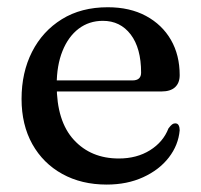

<svg xmlns="http://www.w3.org/2000/svg" viewBox="-20 -498 555 530"><path d="M476 -290.5Q476 -269 463.2 -257.2Q450.5 -245.5 425.5 -245.5H106.5V-276H345.5Q369.5 -276 369.5 -297.5Q369.5 -365 340.8 -402.8Q312 -440.5 264 -440.5Q226 -440.5 197.2 -418.8Q168.5 -397 152.5 -357.2Q136.5 -317.5 136.5 -263.5Q136.5 -163.5 183.8 -112Q231 -60.5 308 -60.5Q357.5 -60.5 394 -83.2Q430.5 -106 445 -143.5Q451 -151.5 455 -154.5Q459 -157.5 463.5 -157.5Q470.5 -157.5 473.2 -152Q476 -146.5 476 -138.5Q472.5 -97.5 446 -63.2Q419.5 -29 375.2 -8.8Q331 11.5 274.5 11.5Q205 11.5 152 -17.8Q99 -47 69.2 -100.2Q39.5 -153.5 39.5 -225Q39.5 -298 68.5 -355Q97.5 -412 150.8 -445Q204 -478 277.5 -478Q338.5 -478 383 -454Q427.5 -430 451.8 -388Q476 -346 476 -290.5Z"/></svg>

Font: Fraunces 24pt
Style: Regular
Weight: 400
Version: Version 1.000;[b76b70a41]